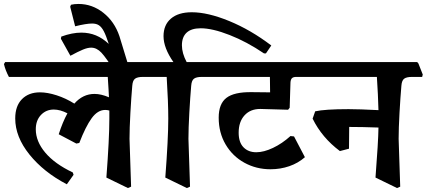

<svg xmlns="http://www.w3.org/2000/svg" viewBox="-43 -897 2158 971"><path d="M731 -508H679Q652 -508 640 -499Q628 -490 626 -464Q621 -408 616.5 -327.5Q612 -247 612 -195L620 47L604 54L495 1Q510 -196 510 -297V-338Q499 -341 489 -341Q451 -341 420.5 -299Q390 -257 358 -174L343 -171L254 -218Q273 -278 298 -324Q261 -343 229 -343Q190 -343 164 -315.5Q138 -288 138 -243Q138 -182 186 -125Q234 -68 325 -25L329 -13L295 35Q178 -26 106 -115.5Q34 -205 34 -298Q34 -361 68 -395.5Q102 -430 159 -430Q197 -430 243.5 -415Q290 -400 333 -373Q376 -422 435 -422Q468 -422 508 -405L506 -444L502 -508H2Q-16 -542 -23 -573L-17 -583H706L712 -576L734 -520Z M561 -714 616 -534H538Q494 -605 470 -630.5Q446 -656 418 -656Q400 -656 376 -646Q352 -636 313 -615L265 -701L267 -712Q322 -732 368 -732Q408 -732 442 -718Q476 -704 507 -675Q493 -718 482 -739Q471 -760 457.5 -769Q444 -778 423 -778Q393 -778 337 -764L312 -863L316 -873Q333 -877 354 -877Q423 -877 479.5 -832.5Q536 -788 561 -714Z M1329 -667 1302 -627H1292Q1205 -686 1118 -720Q1031 -754 972 -754Q925 -754 901 -732Q877 -710 877 -668Q877 -628 901 -583H1004L1010 -576L1032 -520L1029 -508H977Q950 -508 938 -499Q926 -490 924 -464Q919 -408 914.5 -327.5Q910 -247 910 -195L918 47L902 54L793 1Q808 -196 808 -297Q808 -380 800 -508H714Q696 -542 689 -573L695 -583H834Q784 -655 784 -714Q784 -771 821.5 -803Q859 -835 927 -835Q1008 -835 1116.5 -790.5Q1225 -746 1329 -667Z M1164 -226Q1164 -177 1188.5 -152Q1213 -127 1253 -127Q1291 -127 1337.5 -149Q1384 -171 1426 -209L1444 -207L1499 -102Q1465 -72 1420 -56.5Q1375 -41 1325 -41Q1253 -41 1193 -74Q1133 -107 1098 -166.5Q1063 -226 1063 -302Q1063 -372 1102 -402Q1141 -432 1229 -431L1323 -430L1322 -508H1012Q994 -542 987 -573L993 -583H1512L1517 -576L1540 -520L1536 -508H1455Q1440 -508 1433.5 -501.5Q1427 -495 1426 -480L1422 -352L1414 -342L1273 -346Q1223 -346 1193.5 -313.5Q1164 -281 1164 -226Z M2092 -508H2040Q2013 -508 2001 -499Q1989 -490 1987 -464Q1982 -408 1977.5 -327.5Q1973 -247 1973 -195L1981 47L1965 54L1856 1Q1870 -179 1871 -252Q1787 -255 1723 -255L1722 -145L1676 -133Q1585 -201 1538 -297L1551 -334Q1600 -345 1720 -345Q1774 -345 1871 -340Q1869 -418 1863 -508H1520Q1502 -545 1495 -573L1501 -583H2067L2073 -576L2095 -520Z"/></svg>

Font: Sahitya
Style: Bold
Weight: 700
Designer: Juan Pablo del Peral
Foundry: Juan Pablo del Peral (http://www.huertatipografica.com)
Version: Version 1.001;PS 001.000;hotconv 1.0.70;makeotf.lib2.5.58329